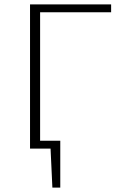

<svg xmlns="http://www.w3.org/2000/svg" viewBox="-20 -678 550 876"><path d="M147 0V-36H255L234 0ZM219 178 209 -36H255V178ZM117 0V-658H163V0ZM138 -622V-658H487V-622Z"/></svg>

Font: Ysabeau Infant ExtraLight
Style: Regular
Weight: 250
Designer: Christian Thalmann (Catharsis Fonts)
Version: Version 2.001;gftools[0.9.30]; featfreeze: ss01,ss02,lnum